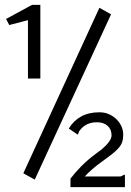

<svg xmlns="http://www.w3.org/2000/svg" viewBox="-20 -697 540 790"><path d="M76 16 389 -665 437 -638 123 42ZM263 -168Q282 -200 313.5 -217.5Q345 -235 389 -235Q410 -235 427.5 -227.5Q445 -220 458.5 -207Q472 -194 479.5 -177.5Q487 -161 487 -143Q487 -127 483.5 -115Q480 -103 470.5 -91Q461 -79 443.5 -65Q426 -51 398 -31Q354 1 329 29H475Q479 29 484 25.5Q489 22 494 22V73H270V38Q288 14 314 -12.5Q340 -39 375 -65L398 -82Q439 -117 439 -140Q439 -165 422.5 -179.5Q406 -194 379 -194Q333 -194 308 -160Q305 -157 303.5 -151.5Q302 -146 300 -143ZM146 -677V-374H95V-614L18 -594L5 -619L112 -677Z"/></svg>

Font: Inconsolata
Style: Regular
Weight: 400
Designer: Raph Levien, Kirill Tkachev
Foundry: Cyreal
Version: Version 1.013